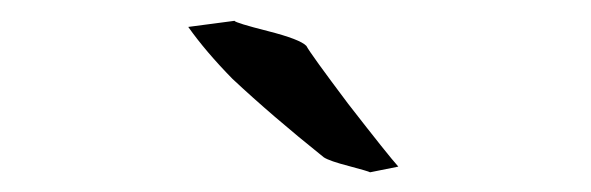

<svg xmlns="http://www.w3.org/2000/svg" viewBox="-20 -797 582 189"><path d="M372.1 -633 344.3 -627.4Q342.8 -628.4 323.6 -633.5Q304.3 -638.5 298.8 -642.1Q247.7 -683 208.8 -719.4Q182.5 -746.2 165.3 -770.5L210.8 -776.5Q211.8 -774.5 243.7 -766.4Q275.5 -758.3 281.6 -751.8Q285.6 -744.2 322.5 -695.1Q362.5 -643.6 372.1 -633Z"/></svg>

Font: Khula
Style: Regular
Weight: 400
Designer: Erin McLaughlin, Steve Matteson
Version: Version 1.000;PS 1.0;hotconv 1.0.72;makeotf.lib2.5.5900; ttf